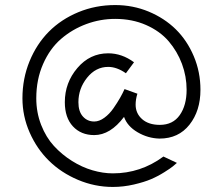

<svg xmlns="http://www.w3.org/2000/svg" viewBox="-20 -637 868 752"><path d="M421.9 42Q383.3 42 342.3 30Q301.3 18.1 262 -6.6Q222.7 -31.2 191.4 -65.2Q160.2 -99.1 141.1 -147.9Q122.1 -196.8 122.1 -252Q122.1 -325.7 148.7 -386.2Q175.3 -446.8 219.2 -484.6Q263.2 -522.5 317.9 -542.7Q372.6 -563 431.2 -563Q497.6 -563 552 -539.1Q606.4 -515.1 640.4 -475.6Q674.3 -436 692.6 -387Q710.9 -337.9 710.9 -285.2Q710.9 -224.6 684.1 -186.3Q657.2 -147.9 606 -147.9Q562 -147.9 536.6 -170.4Q511.2 -192.9 511.2 -227.1Q511.2 -247.6 518.1 -270L467.8 -288.1Q460.9 -272.5 450.4 -253.9Q439.9 -235.4 424.3 -212.9Q408.7 -190.4 388.7 -175.8Q368.7 -161.1 349.1 -161.1Q322.3 -161.1 304.7 -180.7Q287.1 -200.2 287.1 -236.8Q287.1 -290 321 -332.5Q355 -375 403.8 -375Q437.5 -375 473.1 -350.1L504.9 -393.1Q457.5 -428.2 403.8 -428.2Q332 -428.2 283 -370.6Q233.9 -313 233.9 -236.8Q233.9 -176.3 265.6 -142.1Q297.4 -107.9 349.1 -107.9Q412.1 -107.9 465.8 -179.2Q478.5 -142.6 519 -118.9Q559.6 -95.2 605 -94.2Q679.2 -94.2 722.2 -148.7Q765.1 -203.1 765.1 -285.2Q765.1 -355 739 -416.7Q712.9 -478.5 668.5 -522.2Q624 -565.9 562.3 -591.6Q500.5 -617.2 431.2 -617.2Q354.5 -617.2 287.1 -589.4Q219.7 -561.5 171.6 -513.2Q123.5 -464.8 95.7 -397Q67.9 -329.1 67.9 -252Q67.9 -182.1 96.2 -117.9Q124.5 -53.7 172.1 -7.1Q219.7 39.6 285.4 67.4Q351.1 95.2 421.9 95.2Q463.4 95.2 504.2 85.7Q544.9 76.2 571.3 64.9Q597.7 53.7 623.3 37.6Q648.9 21.5 657 14.6Q665 7.8 672.9 1L620.1 -23.9Q530.8 42 421.9 42Z"/></svg>

Font: Comic Neue Angular
Style: Regular
Weight: 400
Designer: Craig Rozynski
Foundry: Craig Rozynski
Version: Version 2.003